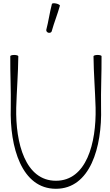

<svg xmlns="http://www.w3.org/2000/svg" viewBox="-20 -1150 684 1195"><path d="M302 -956C317 -1010 338 -1061 353 -1115C353 -1119 343 -1125 330 -1128C316 -1131 304 -1130 303 -1125C289 -1072 282 -1017 268 -964C267 -956 273 -948 282 -946C292 -944 301 -949 302 -956ZM44 -800C43 -694 49 -587 47 -480C40 -233 115 25 328 25C541 25 616 -233 609 -480C607 -587 613 -694 612 -800C612 -805 600 -808 587 -808C573 -808 562 -804 562 -800C563 -693 572 -586 575 -480C580 -258 518 -25 328 -25C138 -25 76 -258 81 -480C84 -586 93 -693 94 -800C94 -804 83 -808 69 -808C56 -808 44 -805 44 -800Z"/></svg>

Font: Nupuram Condensed Thin
Style: Regular
Weight: 100
Width: 3
Designer: Santhosh Thottingal (santhosh.thottingal@gmail.com)
Foundry: SMC
Version: Version 1.000